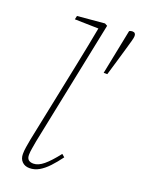

<svg xmlns="http://www.w3.org/2000/svg" viewBox="-145 -820 661 897"><g transform="rotate(20 185.0 -371.5)"><path d="M353 -754Q362 -754 366 -749.5Q370 -745 370 -737Q370 -729 365.5 -712.5Q361 -696 353 -668.5Q345 -641 333 -600L311 -526H293L338 -750Q342 -752 345.5 -753Q349 -754 353 -754ZM119 11Q96 11 82 -3Q68 -17 68 -41Q68 -57 71 -75.5Q74 -94 78 -116L161 -519Q172 -571 181.5 -621Q191 -671 201 -723L209 -712L81 -715L85 -733L220 -745L233 -738L106 -118Q103 -100 99.5 -80.5Q96 -61 96 -47Q96 -30 104.5 -22.5Q113 -15 129 -15Q153 -15 179.5 -37Q206 -59 241 -104L255 -92Q233 -62 211 -38.5Q189 -15 166.5 -2Q144 11 119 11Z"/></g></svg>

Font: Source Serif 4 ExtraLight
Style: Italic
Weight: 250
Italic angle: -12°
Designer: Frank Grießhammer
Foundry: Adobe Systems Incorporated
Version: Version 4.004;hotconv 1.0.116;makeotfexe 2.5.65601